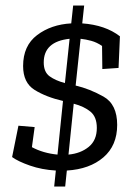

<svg xmlns="http://www.w3.org/2000/svg" viewBox="-20 -613 503 698"><path d="M406 -159Q406 -84 356 -41Q306 2 223 7L217 65H177L183 7Q132 4 89 -11Q46 -26 24 -42L47 -156L106 -151L96 -78Q137 -56 189 -51L209 -246Q148 -260 106 -286Q64 -312 64 -373Q64 -447 115 -485.5Q166 -524 239 -528L246 -593H286L279 -528Q363 -522 416 -481L411 -366L352 -362L351 -446Q332 -459 312 -464.5Q292 -470 273 -472L255 -302Q306 -290 356 -262Q406 -234 406 -159ZM139 -386Q139 -351 160.5 -335.5Q182 -320 216 -311L233 -472Q139 -462 139 -386ZM332 -148Q332 -188 309 -207Q286 -226 248 -236L229 -51Q273 -55 302.5 -79Q332 -103 332 -148Z"/></svg>

Font: Zilla Slab Regular
Style: Italic
Weight: 400
Italic angle: -6°
Designer: Typotheque.com
Foundry: Typotheque type foundry
Version: Version 1.1; 2017; ttfautohint (v1.6)